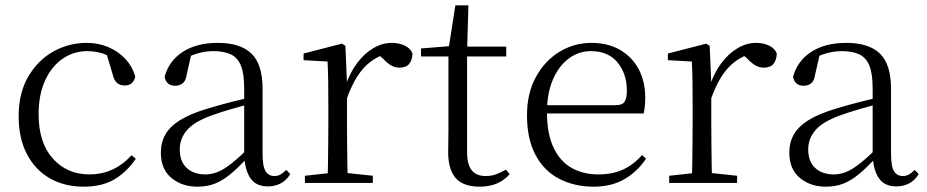

<svg xmlns="http://www.w3.org/2000/svg" viewBox="-20 -687 3482 721"><path d="M294 14Q222 14 167 -17.5Q112 -49 81 -108.5Q50 -168 50 -250Q50 -338 86.5 -400Q123 -462 181 -494Q239 -526 306 -526Q349 -526 386 -510.5Q423 -495 450 -466.5Q477 -438 488 -399Q480 -366 449 -366Q430 -366 419 -376Q408 -386 403 -408L377 -495L423 -456Q392 -478 364.5 -486.5Q337 -495 308 -495Q256 -495 214.5 -466Q173 -437 149 -384Q125 -331 125 -258Q125 -151 178.5 -91.5Q232 -32 316 -32Q361 -32 400.5 -49.5Q440 -67 474 -104L490 -91Q457 -42 410.5 -14Q364 14 294 14Z M721 14Q663 14 623.5 -19Q584 -52 584 -114Q584 -152 601 -182Q618 -212 656.5 -236Q695 -260 759 -279Q801 -292 846.5 -303.5Q892 -315 932 -324V-300Q892 -290 850.5 -278Q809 -266 773 -253Q708 -229 681.5 -197.5Q655 -166 655 -126Q655 -80 681.5 -56Q708 -32 751 -32Q774 -32 797 -41Q820 -50 849 -73Q878 -96 917 -134L924 -88H903Q871 -54 843.5 -31.5Q816 -9 787 2.5Q758 14 721 14ZM986 13Q942 13 921 -17Q900 -47 897 -101V-105V-354Q897 -411 884.5 -441Q872 -471 846.5 -483Q821 -495 781 -495Q752 -495 722 -486.5Q692 -478 660 -459L699 -486L681 -407Q678 -384 666.5 -374.5Q655 -365 638 -365Q605 -365 598 -398Q614 -458 666 -492Q718 -526 798 -526Q883 -526 924.5 -485.5Q966 -445 966 -354V-111Q966 -61 977.5 -43.5Q989 -26 1010 -26Q1023 -26 1033 -31.5Q1043 -37 1055 -49L1070 -33Q1055 -9 1033.5 2Q1012 13 986 13Z M1125 0V-27L1235 -39H1267L1380 -27V0ZM1210 0Q1211 -24 1211.5 -65Q1212 -106 1212.5 -150Q1213 -194 1213 -227V-285Q1213 -337 1212.5 -378Q1212 -419 1210 -456L1120 -461V-486L1264 -523L1277 -515L1283 -375V-374V-227Q1283 -194 1283.5 -150Q1284 -106 1284.5 -65Q1285 -24 1286 0ZM1283 -318 1263 -369H1279Q1295 -416 1322 -451.5Q1349 -487 1382.5 -506.5Q1416 -526 1451 -526Q1479 -526 1500.5 -515.5Q1522 -505 1529 -486Q1528 -461 1516.5 -447Q1505 -433 1480 -433Q1463 -433 1448.5 -441.5Q1434 -450 1417 -468L1394 -488H1442Q1387 -475 1348.5 -434.5Q1310 -394 1283 -318Z M1699 -475V-512H1881V-475ZM1781 14Q1720 14 1691.5 -18Q1663 -50 1663 -115Q1663 -138 1663.5 -156.5Q1664 -175 1664 -201V-475H1561V-505L1684 -515L1664 -500L1690 -667H1739L1734 -496V-485V-116Q1734 -69 1751.5 -47.5Q1769 -26 1803 -26Q1826 -26 1843 -32.5Q1860 -39 1880 -50L1894 -33Q1874 -10 1846 2Q1818 14 1781 14Z M2209 14Q2137 14 2080 -15.5Q2023 -45 1991 -105Q1959 -165 1959 -254Q1959 -337 1992.5 -398Q2026 -459 2081 -492.5Q2136 -526 2201 -526Q2264 -526 2309.5 -499Q2355 -472 2379 -426Q2403 -380 2403 -321Q2403 -285 2397 -261H1993V-292H2292Q2317 -292 2325.5 -305Q2334 -318 2334 -346Q2334 -410 2299 -452.5Q2264 -495 2199 -495Q2153 -495 2115.5 -467Q2078 -439 2056 -387.5Q2034 -336 2034 -266Q2034 -185 2058.5 -133Q2083 -81 2126.5 -56.5Q2170 -32 2227 -32Q2280 -32 2320 -50.5Q2360 -69 2391 -105L2406 -91Q2373 -42 2324.5 -14Q2276 14 2209 14Z M2493 0V-27L2603 -39H2635L2748 -27V0ZM2578 0Q2579 -24 2579.5 -65Q2580 -106 2580.5 -150Q2581 -194 2581 -227V-285Q2581 -337 2580.5 -378Q2580 -419 2578 -456L2488 -461V-486L2632 -523L2645 -515L2651 -375V-374V-227Q2651 -194 2651.5 -150Q2652 -106 2652.5 -65Q2653 -24 2654 0ZM2651 -318 2631 -369H2647Q2663 -416 2690 -451.5Q2717 -487 2750.5 -506.5Q2784 -526 2819 -526Q2847 -526 2868.5 -515.5Q2890 -505 2897 -486Q2896 -461 2884.5 -447Q2873 -433 2848 -433Q2831 -433 2816.5 -441.5Q2802 -450 2785 -468L2762 -488H2810Q2755 -475 2716.5 -434.5Q2678 -394 2651 -318Z M3081 14Q3023 14 2983.5 -19Q2944 -52 2944 -114Q2944 -152 2961 -182Q2978 -212 3016.5 -236Q3055 -260 3119 -279Q3161 -292 3206.5 -303.5Q3252 -315 3292 -324V-300Q3252 -290 3210.5 -278Q3169 -266 3133 -253Q3068 -229 3041.5 -197.5Q3015 -166 3015 -126Q3015 -80 3041.5 -56Q3068 -32 3111 -32Q3134 -32 3157 -41Q3180 -50 3209 -73Q3238 -96 3277 -134L3284 -88H3263Q3231 -54 3203.5 -31.5Q3176 -9 3147 2.5Q3118 14 3081 14ZM3346 13Q3302 13 3281 -17Q3260 -47 3257 -101V-105V-354Q3257 -411 3244.5 -441Q3232 -471 3206.5 -483Q3181 -495 3141 -495Q3112 -495 3082 -486.5Q3052 -478 3020 -459L3059 -486L3041 -407Q3038 -384 3026.5 -374.5Q3015 -365 2998 -365Q2965 -365 2958 -398Q2974 -458 3026 -492Q3078 -526 3158 -526Q3243 -526 3284.5 -485.5Q3326 -445 3326 -354V-111Q3326 -61 3337.5 -43.5Q3349 -26 3370 -26Q3383 -26 3393 -31.5Q3403 -37 3415 -49L3430 -33Q3415 -9 3393.5 2Q3372 13 3346 13Z"/></svg>

Font: Noto Serif SC ExtraLight Light
Style: Regular
Weight: 300
Version: Version 2.002-H1;hotconv 1.1.0;makeotfexe 2.6.0